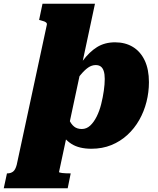

<svg xmlns="http://www.w3.org/2000/svg" viewBox="-104 -778 839 1021"><path d="M331 -92Q356 -92 375.5 -110Q395 -128 410 -158Q425 -188 434 -224Q443 -260 448 -295Q453 -330 453 -358Q453 -384 447.5 -400.5Q442 -417 431.5 -424.5Q421 -432 405 -432Q384 -432 364.5 -418.5Q345 -405 322.5 -377.5Q300 -350 270 -307L261 -338Q300 -406 335.5 -454Q371 -502 412 -527.5Q453 -553 508 -553Q562 -553 602.5 -528.5Q643 -504 665.5 -456.5Q688 -409 688 -341Q688 -288 675 -236.5Q662 -185 636.5 -140Q611 -95 573.5 -60.5Q536 -26 488 -6.5Q440 13 382 13Q317 13 276.5 -12.5Q236 -38 216 -82Q196 -126 193 -183L247 -193Q254 -164 264 -141Q274 -118 290 -105Q306 -92 331 -92ZM256 223H-84L-67 144H-65Q-47 144 -34.5 134.5Q-22 125 -15 98L145 -646Q147 -652 143 -656.5Q139 -661 131.5 -664Q124 -667 112 -670L104 -672L122 -758H401L210 136Q209 138 213.5 139.5Q218 141 226.5 142Q235 143 246 143.5Q257 144 269 144H272Z"/></svg>

Font: Roboto Serif Black
Style: Italic
Weight: 900
Italic angle: -10°
Version: Version 1.008